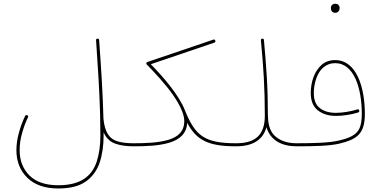

<svg xmlns="http://www.w3.org/2000/svg" viewBox="-20 -810 2085 1045"><path d="M69.3 7.3C69.3 68.8 89.4 119.1 128.9 157.7C168.5 196.3 224.6 215.8 297.4 215.8C360.4 215.8 410.2 203.6 445.8 178.7C481.4 153.8 506.8 119.6 522 76.2C536.6 32.7 543.9 -17.1 543.9 -72.3V-89.8C557.1 -59.6 577.6 -39.6 604.5 -29.3C631.3 -19 665.5 -13.7 706.5 -13.7H707C712.4 -13.7 715.3 -16.6 715.3 -22C715.3 -27.3 712.4 -30.3 707 -30.3H706.5C671.9 -30.3 643.6 -33.7 620.6 -40.5C575.2 -53.7 550.3 -89.4 543 -164.1C539.6 -300.8 530.8 -436 519.5 -591.8C519 -597.2 516.6 -599.6 512.2 -599.6H510.7C505.4 -599.1 502.9 -596.7 502.9 -592.3V-590.8C513.2 -442.4 521.5 -312.5 524.9 -183.1V-177.7C525.9 -142.1 526.4 -106.9 526.4 -72.3C526.4 -18.1 519.5 29.3 506.3 69.8C479 151.4 416 198.2 297.4 198.2C228.5 198.2 176.3 180.7 140.6 145.5C105 109.9 86.9 64 86.9 7.3C86.9 -22.9 91.3 -54.2 100.6 -86.9C109.9 -119.1 120.1 -147 132.3 -170.9C133.3 -172.9 133.8 -174.3 133.8 -175.8C133.8 -178.7 131.8 -181.2 128.4 -182.6C126.5 -183.6 125 -184.1 123.5 -184.1C120.6 -184.1 118.2 -182.1 116.7 -178.7C104.5 -153.8 93.3 -125 84 -91.3C74.2 -57.6 69.3 -24.9 69.3 7.3Z M698.7 -22C698.7 -16.6 701.7 -13.7 707 -13.7C776.9 -13.7 847.2 -16.6 902.8 -33.7C958.5 -50.8 995.6 -83 999 -141.6C1048.8 -47.4 1112.8 -13.7 1264.6 -13.7H1265.1C1270.5 -13.7 1273.4 -16.6 1273.4 -22C1273.4 -27.3 1270.5 -30.3 1265.1 -30.3H1264.6C1091.3 -30.3 1042.5 -72.8 987.3 -207.5C955.6 -292 864.3 -396 800.8 -460.4L1145.5 -577.6C1149.9 -579.1 1152.3 -581.5 1152.3 -585C1152.3 -586.4 1152.3 -587.4 1151.9 -588.9C1150.4 -593.3 1147.9 -595.2 1144.5 -595.2C1143.1 -595.2 1142.1 -594.7 1140.6 -594.2L782.7 -472.7C778.3 -471.2 776.4 -468.8 776.4 -464.4C776.4 -462.4 777.3 -460.4 779.3 -458.5C800.8 -436.5 824.2 -411.6 850.1 -382.8C900.9 -325.7 948.7 -261.7 970.7 -205.6C971.2 -204.1 971.7 -203.1 972.2 -201.7C979.5 -182.6 982.9 -166 982.9 -150.9C982.9 -94.2 947.8 -63.5 894 -48.3C840.3 -32.7 772 -30.3 707 -30.3C701.7 -30.3 698.7 -27.3 698.7 -22Z M1256.8 -22C1256.8 -16.6 1259.8 -13.7 1265.1 -13.7C1353 -13.7 1410.2 -46.4 1430.2 -117.2C1452.1 -45.4 1514.2 -13.7 1593.8 -13.7H1594.2C1599.6 -13.7 1602.5 -16.6 1602.5 -22C1602.5 -27.3 1599.6 -30.3 1594.2 -30.3H1593.8C1547.4 -30.3 1510.3 -42 1481.4 -65.4C1452.6 -88.9 1438.5 -127 1438.5 -180.2C1438.5 -181.2 1438.5 -182.1 1438 -182.6C1438 -258.3 1436 -327.6 1432.1 -391.6C1428.2 -455.6 1422.9 -522.5 1416.5 -592.3C1416 -597.2 1413.1 -599.6 1408.7 -599.6H1407.2C1402.3 -599.1 1399.9 -596.2 1399.9 -591.8V-590.3C1413.6 -448.7 1421.4 -332.5 1421.4 -180.2C1421.4 -74.2 1368.7 -30.3 1265.1 -30.3C1259.8 -30.3 1256.8 -27.3 1256.8 -22Z M1585.9 -22C1585.9 -16.6 1588.9 -13.7 1594.2 -13.7C1687.5 -13.7 1772.5 -15.6 1825.2 -27.8C1923.8 -51.3 1965.8 -82 1965.8 -189.9C1965.8 -334 1920.9 -482.9 1804.2 -482.9C1774.4 -482.9 1750 -474.1 1730.5 -457C1690.9 -421.9 1671.4 -363.8 1671.4 -303.7C1671.4 -260.3 1684.6 -229 1710.4 -209C1736.3 -189 1769 -179.2 1808.6 -179.2C1845.7 -179.2 1892.1 -186 1929.7 -197.8C1933.6 -199.2 1935.5 -201.7 1935.5 -205.1C1935.5 -206.1 1935.5 -207 1935.1 -208.5C1934.1 -212.9 1932.1 -215.3 1928.7 -215.3C1927.2 -215.3 1926.3 -214.8 1924.8 -214.4C1888.2 -203.1 1843.3 -195.8 1808.6 -195.8C1772.5 -195.8 1743.2 -204.1 1721.2 -221.2C1699.2 -237.8 1688 -265.1 1688 -303.7C1688 -331.1 1692.4 -357.4 1701.2 -382.3C1718.3 -432.1 1752.9 -466.3 1804.2 -466.3C1907.7 -466.3 1949.2 -327.6 1949.2 -189.9C1949.2 -155.8 1944.8 -129.4 1936.5 -111.3C1918.9 -74.2 1882.3 -58.6 1821.3 -44.4C1771 -32.7 1687.5 -30.3 1594.2 -30.3C1588.9 -30.3 1585.9 -27.3 1585.9 -22ZM1780.8 -768.1C1780.8 -763.7 1781.2 -759.8 1782.2 -756.3C1784.7 -748 1791.5 -740.2 1803.7 -740.2C1822.8 -740.2 1828.6 -755.4 1828.6 -767.1C1828.6 -771.5 1827.1 -775.9 1824.7 -779.8C1820.3 -786.1 1814 -789.6 1805.2 -789.6C1789.1 -789.6 1780.8 -778.3 1780.8 -768.1Z"/></svg>

Font: Mikhak Thin
Style: Regular
Weight: 100
Designer: Amin Abedi
Version: Version 3.2